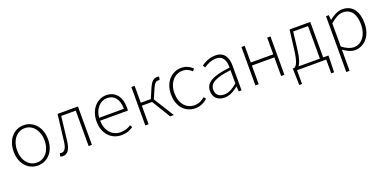

<svg xmlns="http://www.w3.org/2000/svg" viewBox="-11 -1265 4520 2257"><g transform="rotate(-20 2248.5 -137.0)"><path d="M267 12C382 12 482 -80 482 -239C482 -399 382 -492 267 -492C152 -492 52 -399 52 -239C52 -80 152 12 267 12ZM267 -25C169 -25 95 -111 95 -239C95 -367 169 -455 267 -455C365 -455 439 -367 439 -239C439 -111 365 -25 267 -25Z M582 8C638 8 674 -40 686 -144C698 -244 710 -343 721 -443H903V0H944V-480H689C676 -370 662 -261 649 -151C640 -71 616 -34 577 -34C569 -34 563 -36 557 -38L547 2C558 6 567 8 582 8Z M1310 12C1381 12 1424 -10 1461 -35L1444 -63C1410 -40 1367 -24 1314 -24C1205 -24 1133 -112 1132 -234H1479C1481 -247 1481 -258 1481 -270C1481 -412 1411 -492 1298 -492C1191 -492 1089 -396 1089 -239C1089 -82 1188 12 1310 12ZM1132 -270C1142 -386 1216 -456 1298 -456C1385 -456 1442 -394 1442 -270Z M1612 0H1653V-232H1781L1923 0H1969L1811 -253L1862 -372C1890 -437 1911 -446 1937 -446C1944 -446 1946 -446 1952 -444L1961 -484C1956 -486 1947 -488 1939 -488C1898 -488 1867 -474 1830 -388L1779 -269H1653V-480H1612Z M2237 12C2298 12 2350 -13 2390 -52L2369 -78C2336 -48 2291 -25 2239 -25C2133 -25 2063 -111 2063 -239C2063 -367 2140 -455 2239 -455C2289 -455 2327 -435 2356 -406L2379 -432C2346 -464 2304 -492 2238 -492C2122 -492 2020 -399 2020 -239C2020 -80 2114 12 2237 12Z M2603 12C2666 12 2725 -23 2774 -63H2776L2781 0H2816V-308C2816 -409 2778 -492 2665 -492C2587 -492 2521 -455 2488 -430L2507 -400C2539 -423 2595 -455 2661 -455C2756 -455 2776 -375 2775 -300C2561 -276 2464 -226 2464 -119C2464 -28 2528 12 2603 12ZM2610 -24C2554 -24 2506 -51 2506 -121C2506 -199 2574 -244 2775 -268V-102C2714 -51 2665 -24 2610 -24Z M2989 0H3030V-233H3311V0H3352V-480H3311V-271H3030V-480H2989Z M3600 -248 3623 -443H3809V-36H3541C3563 -63 3586 -119 3600 -248ZM3510 0H3875V172H3911L3916 -13V-36H3850V-480H3591L3563 -253C3543 -86 3518 -52 3489 -36H3470V-13L3475 172H3510Z M4047 218H4088V-47C4138 -10 4187 12 4233 12C4346 12 4445 -84 4445 -247C4445 -395 4381 -492 4252 -492C4193 -492 4136 -457 4089 -419H4087L4082 -480H4047ZM4231 -25C4195 -25 4143 -42 4088 -87V-375C4147 -427 4198 -455 4246 -455C4359 -455 4401 -366 4401 -247C4401 -116 4330 -25 4231 -25Z"/></g></svg>

Font: Source Sans Pro Light
Style: Regular
Weight: 300
Designer: Paul D. Hunt
Foundry: Adobe Systems Incorporated
Version: Version 3.006;hotconv 1.0.111;makeotfexe 2.5.65597